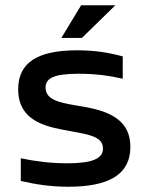

<svg xmlns="http://www.w3.org/2000/svg" viewBox="-20 -700 539 729"><path d="M253 -201C327 -188 371 -178 371 -136C371 -98 331 -80 235 -80C174 -80 117 -87 59 -99V-13C119 1 175 9 240 9C394 9 475 -38 475 -142C475 -265 359 -285 267 -300C210 -310 153 -320 153 -367C153 -403 184 -420 279 -420C341 -420 395 -413 446 -401V-486C390 -501 337 -509 273 -509C122 -509 49 -462 49 -361C49 -230 174 -216 253 -201ZM213 -556H291L418 -680H288Z"/></svg>

Font: LT Wave Text Medium
Style: Regular
Weight: 500
Designer: Daniel Lyons
Version: Version 2.5 (Glyphs App)